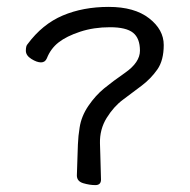

<svg xmlns="http://www.w3.org/2000/svg" viewBox="-20 -518 551 557"><path d="M271 -70 273 3Q273 19 256.5 19Q240 19 221.5 13.5Q203 8 203 -9L205 -70L206 -99Q207 -124 211 -148Q216 -181 236.5 -211Q257 -241 282 -261.5Q307 -282 343 -307Q386 -337 386 -371Q386 -407 366 -423Q346 -439 299 -439Q252 -439 212.5 -426Q173 -413 150 -395Q127 -377 116 -349Q111 -337 99 -337Q87 -337 71 -347Q55 -357 55 -371Q55 -385 60 -390Q103 -448 162 -473Q221 -498 295.5 -498Q370 -498 412.5 -465Q455 -432 455 -387.5Q455 -343 436.5 -316.5Q418 -290 391 -269.5Q364 -249 337 -229Q310 -209 289.5 -176Q269 -143 270 -102Z"/></svg>

Font: LXGW Bright GB
Style: Regular
Weight: 400
Designer: Christian Thalmann (Catharsis Fonts)
Foundry: LXGW / Christian Thalmann (Catharsis Fonts) / Fontworks Inc.
Version: Version 5.510